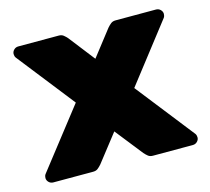

<svg xmlns="http://www.w3.org/2000/svg" viewBox="-81 -615 779 711"><g transform="rotate(-15 308.0 -260.0)"><path d="M595 -37Q599 -31 599 -23Q599 -14 592 -7Q585 0 575 0H422Q411 0 404 -5.5Q397 -11 390 -19L307 -124L225 -19Q218 -11 211 -5.5Q204 0 193 0H40Q30 0 23 -7Q16 -14 16 -23Q16 -31 20 -37L197 -264L25 -483Q21 -489 21 -497Q21 -506 28 -513Q35 -520 45 -520H200Q211 -520 218 -514.5Q225 -509 232 -501L309 -402L386 -501Q393 -509 400 -514.5Q407 -520 418 -520H573Q583 -520 590 -513Q597 -506 597 -497Q597 -489 593 -483L420 -260Z"/></g></svg>

Font: Rubik
Style: Regular
Weight: 700
Designer: Hubert & Fischer
Foundry: Hubert & Fischer
Version: Version 1.100